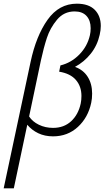

<svg xmlns="http://www.w3.org/2000/svg" viewBox="-42 -733 567 1042"><path d="M365 -370Q410 -354 434 -316Q458 -278 458 -225Q458 -198 453 -175Q436 -95 380.5 -44Q325 7 246 7Q201 7 165.5 -10Q130 -27 106 -56L33 289H-22L124 -397Q154 -538 216 -625.5Q278 -713 375 -713Q439 -713 472 -680Q505 -647 505 -592Q505 -570 499 -544Q486 -486 450.5 -441.5Q415 -397 365 -370ZM446 -542Q450 -559 450 -580Q450 -622 427.5 -646.5Q405 -671 363 -671Q305 -671 267.5 -626Q230 -581 212.5 -527.5Q195 -474 180 -405L116 -101Q134 -73 169 -56Q204 -39 246 -39Q305 -39 344 -75Q383 -111 396 -171Q400 -190 400 -212Q400 -264 370 -299Q340 -334 279 -344L286 -378Q344 -392 388 -436.5Q432 -481 446 -542Z"/></svg>

Font: Ysabeau Semilight
Style: Italic
Weight: 300
Italic angle: -12°
Designer: Christian Thalmann (Catharsis Fonts)
Version: Version 0.003